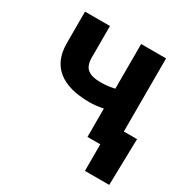

<svg xmlns="http://www.w3.org/2000/svg" viewBox="-161 -684 950 977"><g transform="rotate(30 314.5 -195.0)"><path d="M62.5 -360.8V-545.9H209V-360.8Q209 -313.5 233.4 -293.7Q257.8 -273.9 311.5 -273.9Q347.7 -273.9 383.8 -281.5Q419.9 -289.1 464.4 -304.2V-188Q435.5 -175.8 392.6 -166.7Q349.6 -157.7 311.5 -157.7Q189.5 -157.7 126 -208.5Q62.5 -259.3 62.5 -360.8ZM392.1 -545.9H538.6V0H392.1ZM467.3 0H425.3V-116.2H616.2L609.9 156.2H467.3Z"/></g></svg>

Font: Inter RS Variable
Style: Regular
Weight: 400
Designer: Rasmus Andersson (customised by Maria Ramos and Noel Pretorius)
Foundry: rsms
Version: Version 3.001;Glyphs 3.2.3 (3260)